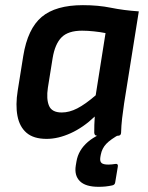

<svg xmlns="http://www.w3.org/2000/svg" viewBox="-20 -524 571 741"><path d="M160.1 12Q109.8 12 82.6 -11.3Q55.4 -34.6 47.4 -76.7Q39.4 -118.9 48.4 -174.5L69.8 -308.3Q86.8 -413 140.8 -458.6Q194.9 -504.1 300 -504.1Q359.1 -504.1 408.1 -494.1Q457 -484.1 515.7 -480.1L459 -125.1Q454.6 -96 451.3 -67.5Q448 -39 447.3 -11.7Q447 0 434.3 0H355.4Q344.4 0 343.7 -11.7Q343.4 -26.3 344.1 -42.3Q344.7 -58.3 345.7 -74.3Q301.4 -32 252.9 -10Q204.4 12 160.1 12ZM218.3 -89.9Q247.5 -89.9 278.2 -105.7Q308.9 -121.4 349.3 -156.2L387.3 -396.3Q367.7 -400.3 343 -402.9Q318.2 -405.6 296.9 -405.6Q242.9 -405.6 217.5 -379.8Q192.1 -354.1 183.1 -299.6L164.8 -185.5Q158.2 -141.6 169.2 -115.8Q180.1 -89.9 218.3 -89.9ZM360.6 197Q310 197 288.1 175Q266.2 153 272.5 114.6L275.2 98.7Q282.5 55.3 319.3 23.6Q356.1 -8.1 425 -26.4L443.6 -6.7Q405.9 14.2 389.8 31.5Q373.6 48.8 369 73L367.3 82.3Q364.7 98.9 371.8 105Q379 111.2 397.9 111.2Q405.9 111.2 411.6 110.5Q417.3 109.8 424.3 108.8Q430 107.5 433 110.3Q436 113.2 434.7 119.2L424.6 179.9Q423.3 189.6 412.9 191.6Q400.2 194.3 387.4 195.7Q374.7 197 360.6 197Z"/></svg>

Font: Sofia Sans Hairline
Style: Italic
Weight: 1
Italic angle: -9°
Designer: Botio Nikoltchev, Ani Petrova
Foundry: lettersoup
Version: Version 4.102